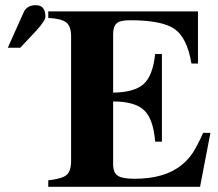

<svg xmlns="http://www.w3.org/2000/svg" viewBox="-20 -720 840 740"><path d="M791 -208 751 0H166V-25Q220 -31 237 -46Q254 -61 254 -101V-580Q254 -618 236 -633Q218 -648 166 -651V-676H743V-475H718Q701 -575 652.5 -608.5Q604 -642 481 -642Q443 -642 429.5 -630Q416 -618 416 -588V-363Q497 -364 533 -395.5Q569 -427 578 -512H604V-174H578Q571 -262 535 -295.5Q499 -329 416 -329V-87Q416 -55 433.5 -43Q451 -31 499 -31Q616 -31 681 -85Q706 -105 723 -131Q740 -157 763 -208ZM10 -536 71 -672Q83 -700 118 -700Q155 -700 155 -656Q155 -641 121 -603L58 -536Z"/></svg>

Font: STIX
Style: Bold
Weight: 700
Designer: MicroPress Inc., with final additions and corrections provided by Coen Hoffman, Elsevier (retired)
Version: Version 1.1.1